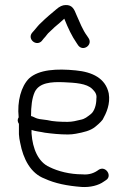

<svg xmlns="http://www.w3.org/2000/svg" viewBox="-20 -734 502 761"><path d="M145 -571 153 -581C164.3 -592.3 166.2 -599 177 -608C181.7 -612 188 -618 196 -626C214.3 -641.5 217.6 -644.1 235 -660C235.7 -658.7 236 -657.7 236 -657C249.2 -623.9 264.9 -590.2 284 -563L290 -554C309.4 -528.1 349 -555.9 331 -583L325 -592C307.8 -615 295.4 -647.1 283 -675C274.6 -696 267.1 -715.1 240 -714C228 -714 215.7 -708.3 203 -697C183.5 -680.8 161 -662 143 -644C130.8 -633.1 127.3 -626.8 116 -614L108 -605C86.5 -580.4 122.6 -548.6 145 -571ZM103 -274C103 -311 106.5 -345.2 118 -370C135.8 -405.6 180.8 -410.6 235 -408C277.1 -406 323.4 -403.6 345.5 -381.5C355.3 -371.7 365 -361.1 362 -343C362 -318.1 354.1 -292.3 339 -281C325.9 -271.6 318.2 -262.7 298 -259C283.6 -255.4 266 -251 248 -251C220.8 -251 190.2 -252.2 167 -258L137 -262C121 -264.9 118.3 -268.8 107 -273C105.7 -273 104.3 -273.3 103 -274ZM55 -243V-202C55.7 -190.7 57.3 -179.3 60 -168C72 -103.9 101.4 -46.8 157 -26C198.1 -7 246.3 2.6 303 7C337.8 9.3 370.8 0.7 391 -14L400 -20C426.9 -36.8 398.3 -79.2 371 -61C355.2 -49.1 334.5 -40.1 306 -43C257.5 -43 210.2 -54.9 176 -72C131.2 -91.9 109.3 -144.8 105 -205V-219C118.6 -213.6 142.2 -211.6 158 -208C186.3 -204.2 216.9 -201 249 -201C259.7 -201 270.3 -202 281 -204C311.7 -209.8 337.6 -215.5 357 -231L371 -243C377 -248.3 382.3 -254 387 -260C401.7 -286.5 418 -321.7 411 -364C398.2 -423.7 346.5 -448.7 280 -455C205.9 -462.4 133.9 -458.9 95 -423C63.9 -391.9 47.3 -332.5 54 -269C48.9 -261.4 48.5 -252.3 55 -243Z"/></svg>

Font: HoneyBee
Style: Book
Weight: 300
Foundry: Cannot Into Space Fonts
Version: Version 0.89